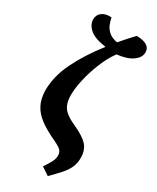

<svg xmlns="http://www.w3.org/2000/svg" viewBox="-256 -880 954 1170"><g transform="rotate(30 221.5 -295.0)"><path d="M304 221 249 184Q269 155 282.5 130Q296 105 296 83Q296 62 285 48Q274 34 232 14Q164 -17 119.5 -49.5Q75 -82 53 -124Q31 -166 30 -225Q30 -324 80.5 -427Q131 -530 215 -637Q135 -648 100.5 -678Q66 -708 66 -746Q66 -777 90.5 -795.5Q115 -814 157 -811Q161 -789 170.5 -765Q180 -741 201.5 -722Q223 -703 262 -696Q282 -719 303 -743Q324 -767 346 -790Q392 -790 417.5 -775Q443 -760 443 -729Q443 -693 404.5 -665.5Q366 -638 296 -631Q259 -580 233 -515Q207 -450 193 -387.5Q179 -325 179 -279Q179 -239 190 -212Q201 -185 225.5 -166Q250 -147 290 -129Q363 -96 393 -63Q423 -30 423 25Q423 63 409 93.5Q395 124 368 154Q341 184 304 221Z"/></g></svg>

Font: Noto Serif ExtraCondensed ExtraBold
Style: Regular
Weight: 800
Width: 2
Designer: Monotype Design Team
Foundry: Monotype Imaging Inc.
Version: Version 2.013; ttfautohint (v1.8.4.7-5d5b)